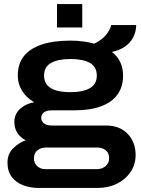

<svg xmlns="http://www.w3.org/2000/svg" viewBox="-20 -740 700 950"><path d="M171 190Q131 190 95.5 177Q60 164 38.5 136Q17 108 17 64Q17 23 43.5 -4.5Q70 -32 107 -46Q80 -60 65.5 -83Q51 -106 51 -136Q51 -175 79 -201Q107 -227 149 -234Q110 -257 89 -291Q68 -325 68 -366Q68 -424 98 -462Q128 -500 186 -519.5Q244 -539 328 -539Q361 -539 391 -535Q421 -531 447 -524Q488 -545 507.5 -571Q527 -597 530 -616H654Q653 -581 638.5 -554Q624 -527 597.5 -509Q571 -491 534 -483Q561 -462 575 -432.5Q589 -403 589 -366Q589 -311 561.5 -272.5Q534 -234 480 -214Q426 -194 346 -194H236Q211 -194 197.5 -184Q184 -174 184 -157Q184 -141 197 -130Q210 -119 237 -119H504Q572 -119 611.5 -78Q651 -37 651 27Q651 74 626 111Q601 148 558.5 169Q516 190 462 190ZM205 97H458Q475 97 489 90.5Q503 84 511.5 71.5Q520 59 520 43Q520 17 503 3.5Q486 -10 462 -10H208Q182 -10 165 4Q148 18 148 43Q148 67 164 82Q180 97 205 97ZM329 -284Q391 -284 425 -304Q459 -324 459 -366Q459 -409 425 -428.5Q391 -448 329 -448Q267 -448 232.5 -428.5Q198 -409 198 -366Q198 -337 213.5 -319Q229 -301 258 -292.5Q287 -284 329 -284ZM262 -604V-720H387V-604Z"/></svg>

Font: Archivo SemiExpanded SemiBold
Style: Regular
Weight: 600
Width: 6
Designer: Hector Gatti
Foundry: Omnibus-Type
Version: Version 2.001